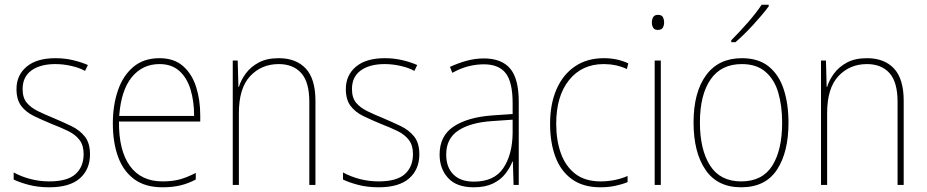

<svg xmlns="http://www.w3.org/2000/svg" viewBox="-20 -785 3935 815"><path d="M362 -130Q362 -66 319 -28Q276 10 189 10Q141 10 101.5 -0.5Q62 -11 38 -23V-53Q71 -35 109.5 -25Q148 -15 189 -15Q266 -15 300.5 -46Q335 -77 335 -131Q335 -168 317.5 -191Q300 -214 269 -229Q238 -244 199 -259Q158 -276 124 -292.5Q90 -309 70 -335.5Q50 -362 50 -407Q50 -466 93 -502Q136 -538 215 -538Q255 -538 290.5 -529.5Q326 -521 353 -509L341 -484Q318 -497 283.5 -505Q249 -513 215 -513Q151 -513 113.5 -486Q76 -459 76 -407Q76 -370 93.5 -349Q111 -328 140.5 -313.5Q170 -299 207 -284Q247 -267 282.5 -250Q318 -233 340 -205.5Q362 -178 362 -130Z M657 -538Q719 -538 757 -504.5Q795 -471 812.5 -416Q830 -361 830 -295V-269H485Q484 -146 531.5 -80.5Q579 -15 670 -15Q710 -15 741 -23Q772 -31 811 -51V-23Q779 -6 745.5 2Q712 10 670 10Q596 10 549.5 -24.5Q503 -59 481 -120Q459 -181 459 -261Q459 -338 480.5 -401Q502 -464 546 -501Q590 -538 657 -538ZM657 -513Q585 -513 539.5 -457.5Q494 -402 486 -293H804Q804 -356 788.5 -406Q773 -456 740.5 -484.5Q708 -513 657 -513Z M1163 -538Q1237 -538 1278 -494Q1319 -450 1319 -357V0H1293V-352Q1293 -437 1258.5 -475Q1224 -513 1163 -513Q1090 -513 1042 -462Q994 -411 994 -305V0H968V-528H989L992 -416H994Q1003 -446 1024 -474Q1045 -502 1079 -520Q1113 -538 1163 -538Z M1760 -130Q1760 -66 1717 -28Q1674 10 1587 10Q1539 10 1499.5 -0.5Q1460 -11 1436 -23V-53Q1469 -35 1507.5 -25Q1546 -15 1587 -15Q1664 -15 1698.5 -46Q1733 -77 1733 -131Q1733 -168 1715.5 -191Q1698 -214 1667 -229Q1636 -244 1597 -259Q1556 -276 1522 -292.5Q1488 -309 1468 -335.5Q1448 -362 1448 -407Q1448 -466 1491 -502Q1534 -538 1613 -538Q1653 -538 1688.5 -529.5Q1724 -521 1751 -509L1739 -484Q1716 -497 1681.5 -505Q1647 -513 1613 -513Q1549 -513 1511.5 -486Q1474 -459 1474 -407Q1474 -370 1491.5 -349Q1509 -328 1538.5 -313.5Q1568 -299 1605 -284Q1645 -267 1680.5 -250Q1716 -233 1738 -205.5Q1760 -178 1760 -130Z M2034 -537Q2109 -537 2145.5 -494Q2182 -451 2182 -353V0H2160L2157 -99H2155Q2144 -71 2124 -46Q2104 -21 2071.5 -5.5Q2039 10 1991 10Q1918 10 1882 -29.5Q1846 -69 1846 -129Q1846 -208 1905 -247.5Q1964 -287 2068 -295L2156 -301V-347Q2156 -437 2126.5 -474.5Q2097 -512 2034 -512Q2002 -512 1969.5 -504Q1937 -496 1900 -476L1890 -501Q1924 -517 1960.5 -527Q1997 -537 2034 -537ZM2069 -271Q1977 -265 1925.5 -231Q1874 -197 1874 -129Q1874 -75 1904.5 -44.5Q1935 -14 1991 -14Q2078 -14 2116.5 -71.5Q2155 -129 2156 -220V-277Z M2529 10Q2455 10 2407.5 -24.5Q2360 -59 2337.5 -119.5Q2315 -180 2315 -259Q2315 -344 2342.5 -406.5Q2370 -469 2421 -503.5Q2472 -538 2543 -538Q2601 -538 2647 -516L2641 -492Q2617 -503 2592.5 -508Q2568 -513 2543 -513Q2450 -513 2395.5 -445Q2341 -377 2341 -260Q2341 -190 2360.5 -135Q2380 -80 2421.5 -47.5Q2463 -15 2530 -15Q2560 -15 2589.5 -21Q2619 -27 2644 -38V-12Q2623 -3 2593 3.5Q2563 10 2529 10Z M2773 -722Q2789 -722 2794 -712Q2799 -702 2799 -690Q2799 -677 2793.5 -667.5Q2788 -658 2772 -658Q2758 -658 2752.5 -667.5Q2747 -677 2747 -690Q2747 -702 2752.5 -712Q2758 -722 2773 -722ZM2785 -528V0H2759V-528Z M3327 -264Q3327 -139 3278 -64.5Q3229 10 3126 10Q3025 10 2974.5 -64.5Q2924 -139 2924 -265Q2924 -393 2977 -465.5Q3030 -538 3129 -538Q3200 -538 3243.5 -502.5Q3287 -467 3307 -405Q3327 -343 3327 -264ZM2951 -265Q2951 -150 2994 -82.5Q3037 -15 3126 -15Q3216 -15 3258 -81.5Q3300 -148 3300 -264Q3300 -336 3283.5 -392Q3267 -448 3229 -480.5Q3191 -513 3129 -513Q3041 -513 2996 -447.5Q2951 -382 2951 -265ZM3243 -758Q3217 -723 3177.5 -680Q3138 -637 3102 -606H3084V-614Q3118 -648 3154 -689Q3190 -730 3213 -765H3243Z M3660 -538Q3734 -538 3775 -494Q3816 -450 3816 -357V0H3790V-352Q3790 -437 3755.5 -475Q3721 -513 3660 -513Q3587 -513 3539 -462Q3491 -411 3491 -305V0H3465V-528H3486L3489 -416H3491Q3500 -446 3521 -474Q3542 -502 3576 -520Q3610 -538 3660 -538Z"/></svg>

Font: Noto Sans Gurmukhi UI SemiCondensed Thin
Style: Regular
Weight: 100
Width: 4
Designer: Jelle Bosma - Monotype Design Team
Foundry: Monotype Imaging Inc.
Version: Version 2.004; ttfautohint (v1.8.4.7-5d5b)